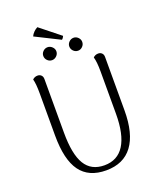

<svg xmlns="http://www.w3.org/2000/svg" viewBox="-177 -1094 1005 1214"><g transform="rotate(-20 325.5 -487.0)"><path d="M562 -305Q562 -148 502 -67.5Q442 13 325 13Q208 13 151.5 -64.5Q95 -142 95 -305V-587Q95 -655 86 -685Q100 -699 120 -699Q135 -699 144.5 -689.5Q154 -680 154 -664V-303Q154 -157 195.5 -89Q237 -21 325 -21Q414 -21 459 -92.5Q504 -164 504 -303V-587Q504 -652 494 -685Q508 -699 528 -699Q543 -699 552.5 -689.5Q562 -680 562 -664ZM197 -803Q197 -820 210 -833Q223 -846 241 -846Q258 -846 271.5 -833Q285 -820 285 -803Q285 -785 271.5 -772Q258 -759 241 -759Q223 -759 210 -772Q197 -785 197 -803ZM372 -803Q372 -820 385 -833Q398 -846 416 -846Q433 -846 446 -833Q459 -820 459 -803Q459 -785 446 -772Q433 -759 416 -759Q398 -759 385 -772Q372 -785 372 -803ZM224 -987 358 -880Q357 -876 352 -868.5Q347 -861 343 -859L179 -941Q185 -955 198 -968Q211 -981 224 -987Z"/></g></svg>

Font: Arima Madurai Light
Style: Regular
Weight: 300
Designer: Joana Correia and Natanael Gama
Foundry: NDISCOVER
Version: Version 1.020